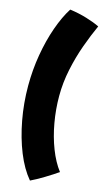

<svg xmlns="http://www.w3.org/2000/svg" viewBox="-157 -845 652 1169"><g transform="rotate(15 169.0 -260.5)"><path d="M163.5 274Q114 215.5 78.2 127Q42.5 38.5 23 -66.8Q3.5 -172 3.5 -281Q3.5 -381.5 20 -477.8Q36.5 -574 65.5 -656Q94.5 -738 131 -795Q187 -787.5 238 -772Q289 -756.5 322 -740Q293 -676.5 265.2 -599.5Q237.5 -522.5 219.8 -438.5Q202 -354.5 202 -270Q202 -185.5 216.8 -102.2Q231.5 -19 259.5 53.2Q287.5 125.5 326.5 176.5Q314.5 185.5 293.2 199.2Q272 213 247.5 227.8Q223 242.5 200.5 255Q178 267.5 163.5 274Z"/></g></svg>

Font: Grandstander Thin Black
Style: Regular
Weight: 900
Version: Version 1.200